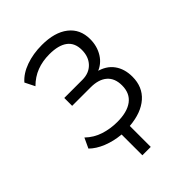

<svg xmlns="http://www.w3.org/2000/svg" viewBox="-187 -588 810 810"><g transform="rotate(-45 218.5 -182.5)"><path d="M180 132V8Q136 4 99 -11Q62 -26 39 -49L60 -94Q89 -66 126.5 -54Q164 -42 205 -42Q264 -42 296 -66Q328 -90 328 -137Q328 -180 302 -202.5Q276 -225 228 -225H118V-272H226Q266 -272 290 -297Q314 -322 314 -363Q314 -405 286 -426Q258 -447 204 -447Q163 -447 129 -434Q95 -421 67 -393L45 -437Q70 -466 113.5 -481.5Q157 -497 209 -497Q285 -497 328 -463.5Q371 -430 371 -370Q371 -328 350.5 -295Q330 -262 293 -249L292 -254Q338 -243 361.5 -211Q385 -179 385 -132Q385 -71 344 -35Q303 1 230 7V132Z"/></g></svg>

Font: Nunito Sans 10pt Condensed Light
Style: Regular
Weight: 300
Width: 3
Designer: Vernon Adams
Foundry: Vernon Adams
Version: Version 3.101;gftools[0.9.27]